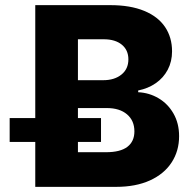

<svg xmlns="http://www.w3.org/2000/svg" viewBox="-20 -727 745 747"><path d="M117.2 -174.8H17.6V-267.6H117.2V-707H409.2Q486.8 -707 540.8 -684.8Q594.7 -662.6 622.1 -622.1Q649.4 -581.5 649.4 -527.3Q649.4 -487.8 632.8 -456.1Q616.2 -424.3 586.4 -403.6Q556.6 -382.8 517.6 -375V-368.2Q560.5 -366.2 596.9 -344.7Q633.3 -323.2 655 -285.2Q676.8 -247.1 676.8 -197.3Q676.8 -139.6 647.7 -95Q618.7 -50.3 563.5 -25.1Q508.3 0 431.6 0H117.2ZM502.9 -215.8Q502.9 -257.8 474.1 -282.2Q445.3 -306.6 395.5 -306.6H283.2V-267.6H373V-174.8H283.2V-134.8H392.6Q448.2 -134.8 475.6 -155.8Q502.9 -176.8 502.9 -215.8ZM479.5 -496.1Q479.5 -532.2 453.9 -553.2Q428.2 -574.2 383.8 -574.2H283.2V-415H381.8Q425.3 -415 452.4 -436.8Q479.5 -458.5 479.5 -496.1Z"/></svg>

Font: Pretendard ExtraBold
Style: Regular
Weight: 800
Designer: Base glyphs from Inter by Rasmus Andersson; Hangeul glyphs from Noto Sans CJK(Source Han Sans) by Jang Soo-young and Kan
Foundry: Kil Hyung-jin
Version: Version 1.309